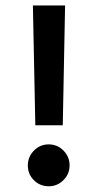

<svg xmlns="http://www.w3.org/2000/svg" viewBox="-20 -667 349 687"><path d="M79.6 -75.2C79.6 -54.2 86.9 -36.1 101.6 -22C115.7 -7.8 133.3 -0.5 154.3 -0.5C174.8 -0.5 192.4 -7.8 207 -22.5C221.7 -37.1 229 -54.7 229 -75.2C229 -95.7 221.7 -113.3 207 -128.4C192.4 -143.1 174.8 -150.4 154.3 -150.4C133.8 -150.4 116.2 -143.1 101.6 -128.4C86.9 -113.3 79.6 -95.7 79.6 -75.2ZM97.7 -647.5 106.4 -218.8H204.6L212.9 -647.5Z"/></svg>

Font: Shabnam FD Medium
Style: Regular
Weight: 500
Foundry: DejaVu fonts team - Redesigned by Saber Rastikerdar - Based on Vazir font
Version: Version 5.00;October 20, 2019;FontCreator 12.0.0.2547 64-bit